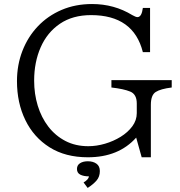

<svg xmlns="http://www.w3.org/2000/svg" viewBox="-20 -799 880 939"><path d="M717.8 -29.8H672.9L646 -126Q560.1 -29.8 409.7 -29.8Q299.8 -29.8 222.4 -78.6Q145 -127.4 104 -211.7Q63 -295.9 63 -402.3Q63 -481.4 89.6 -550Q116.2 -618.7 165 -670.2Q213.9 -721.7 281.2 -750.5Q348.6 -779.3 430.2 -779.3Q538.6 -779.3 627 -725.1Q644 -715.3 652.3 -715.3Q672.9 -715.3 678.7 -760.3H713.9V-543.9H678.7Q633.3 -725.1 425.3 -725.1Q335.4 -725.1 273.2 -682.9Q210.9 -640.6 179 -567.9Q147 -495.1 147 -404.3Q147 -339.8 164.6 -282.2Q182.1 -224.6 216.3 -179.9Q250.5 -135.3 299.8 -109.6Q349.1 -84 412.1 -84Q452.1 -84 493.7 -96.2Q535.2 -108.4 570.3 -130.1Q605.5 -151.9 627.2 -181.4Q648.9 -210.9 648.9 -245.6V-293Q648.9 -337.9 616.9 -351.1Q585 -364.3 524.9 -371.1V-407.2H819.8V-371.1Q765.1 -364.3 741.5 -349.1Q717.8 -334 717.8 -286.1ZM408.7 120.1 388.7 93.3Q413.6 78.6 415 63.5Q389.2 63.5 372.8 55.2Q356.4 46.9 356.4 27.3Q356.4 8.8 371.3 -0.7Q386.2 -10.3 409.7 -10.3Q435.1 -10.3 451.7 1.5Q468.3 13.2 468.3 37.6Q468.3 65.4 451.9 84.2Q435.5 103 408.7 120.1Z"/></svg>

Font: BIZ UDPMincho
Style: Regular
Weight: 400
Designer: TypeBank Co., Ltd.
Foundry: Morisawa Inc.
Version: Version 1.06